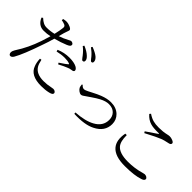

<svg xmlns="http://www.w3.org/2000/svg" viewBox="50 -1531 2327 2327"><g transform="rotate(45 1213.5 -367.0)"><path d="M135 25Q123 25 115.5 14Q108 3 108 -14Q108 -31 122 -56Q127 -65 130 -70Q218 -204 275 -373Q287 -409 311 -489Q258 -478 204 -478Q114 -478 74 -572L90 -584Q122 -555 145 -544Q171 -530 204 -530Q265 -530 325 -545Q343 -620 348 -670Q349 -685 345 -693Q341 -701 328 -708Q298 -720 270 -724L272 -746Q303 -754 330 -753Q358 -751 389 -737Q422 -722 423 -706Q423 -696 412 -668Q403 -644 399 -629Q397 -622 392 -603Q386 -576 381 -561Q441 -581 498 -612Q523 -626 530 -626Q544 -626 556 -619Q570 -611 570 -599Q570 -585 561 -576Q552 -567 525 -555Q454 -525 365 -502Q342 -420 319 -357Q232 -101 176 -5Q158 25 135 25ZM656 18Q474 18 433 -100Q415 -145 413 -207L435 -210Q448 -148 467 -119Q513 -45 636 -45Q696 -45 754 -58Q777 -63 786 -63Q803 -63 816 -55Q831 -45 831 -30Q831 -6 780 5Q726 18 656 18ZM618 -314 606 -332Q691 -388 704 -402Q714 -410 700 -415Q671 -427 618 -427Q560 -427 494 -411L488 -434Q569 -469 657 -469Q736 -469 782 -446Q816 -427 816 -404Q816 -383 777 -380Q751 -377 723 -364Q692 -353 618 -314ZM797 -553Q786 -553 768 -579Q759 -591 754 -598Q715 -649 671 -682L683 -699Q752 -670 789 -634Q821 -605 821 -578Q821 -553 797 -553ZM881 -619Q871 -619 853 -643Q843 -657 836 -665Q801 -707 752 -742L763 -759Q835 -731 870 -702Q903 -673 903 -643Q903 -619 881 -619Z M1180 -29 1178 -50Q1335 -60 1425 -110Q1532 -168 1532 -276Q1532 -336 1495 -372.5Q1458 -409 1394 -409Q1343 -409 1278 -375Q1241 -356 1180 -314Q1166 -304 1160 -300Q1150 -293 1132 -281Q1107 -262 1097 -257Q1083 -249 1072 -249Q1054 -249 1032 -265Q1011 -281 1002 -299Q995 -316 993 -344L1003 -350Q1026 -322 1050 -322Q1070 -322 1106 -341Q1116 -346 1139 -358Q1215 -398 1258 -414Q1333 -443 1395 -443Q1487 -443 1543 -389Q1594 -339 1594 -266Q1594 -138 1463 -73Q1363 -21 1180 -29Z M2060 -13Q1890 -13 1823 -91Q1761 -163 1787 -296H1812Q1811 -188 1850 -141Q1903 -77 2050 -77Q2165 -77 2270 -108Q2295 -115 2302 -115Q2320 -115 2336 -106Q2353 -95 2353 -81Q2353 -57 2315 -45Q2223 -13 2060 -13ZM1945 -463 1933 -482Q2028 -546 2071 -576Q2085 -585 2068 -586Q1977 -584 1931 -598Q1871 -615 1823 -670L1837 -687Q1884 -655 1927 -644Q1964 -634 2022 -634Q2093 -634 2152 -648Q2177 -654 2190 -654Q2218 -654 2245 -642Q2273 -630 2273 -614Q2273 -591 2240 -585Q2234 -584 2222 -581Q2176 -572 2140 -558Q2087 -538 1945 -463Z"/></g></svg>

Font: GenRyuMin TW R
Style: Regular
Weight: 400
Version: Version 1.501;PS 1;hotconv 16.6.51;makeotf.lib2.5.65220